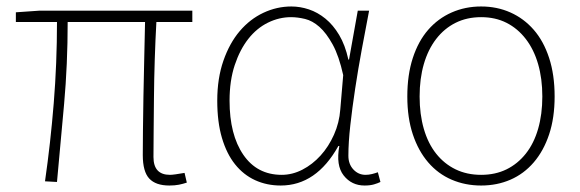

<svg xmlns="http://www.w3.org/2000/svg" viewBox="-20 -560 1792 593"><path d="M503 13Q520 13 532.5 10.5Q545 8 557 4L550 -26Q516 -20 505 -20Q454 -20 454 -75Q454 -102 454.5 -150.5Q455 -199 455.5 -257.5Q456 -316 458 -377.5Q460 -439 463 -492H574V-527H101L29 -522V-492H156Q156 -365 146 -241.5Q136 -118 119 0L156 2Q167 -116 178 -239Q189 -362 189 -492H428Q427 -441 425.5 -380.5Q424 -320 423 -262.5Q422 -205 421.5 -156.5Q421 -108 421 -81Q421 -30 441 -8.5Q461 13 503 13Z M847 13Q957 13 1025 -109H1028Q1017 -49 1041.5 -18Q1066 13 1106 13Q1123 13 1135 9.5Q1147 6 1155 2L1147 -28Q1139 -25 1129 -22.5Q1119 -20 1109 -20Q1087 -20 1071.5 -36.5Q1056 -53 1056 -79Q1056 -120 1062 -173.5Q1068 -227 1077 -286.5Q1086 -346 1097.5 -408Q1109 -470 1120 -527H1085L1058 -376H1056Q1046 -421 1027.5 -452Q1009 -483 985 -502.5Q961 -522 934 -531Q907 -540 880 -540Q835 -540 793.5 -520.5Q752 -501 720.5 -464Q689 -427 670 -372.5Q651 -318 651 -249Q651 -183 665.5 -134Q680 -85 706 -52.5Q732 -20 768 -3.5Q804 13 847 13ZM850 -20Q774 -20 731.5 -82Q689 -144 689 -249Q689 -311 705 -359Q721 -407 747 -440Q773 -473 807.5 -490Q842 -507 879 -507Q899 -507 922 -501.5Q945 -496 966.5 -477Q988 -458 1007.5 -422.5Q1027 -387 1040 -328L1031 -222Q1028 -181 1011.5 -144Q995 -107 970 -79.5Q945 -52 914 -36Q883 -20 850 -20Z M1466 13Q1515 13 1556.5 -5Q1598 -23 1628.5 -58.5Q1659 -94 1676 -145Q1693 -196 1693 -262Q1693 -329 1676 -381Q1659 -433 1628.5 -468Q1598 -503 1556.5 -521.5Q1515 -540 1466 -540Q1417 -540 1375 -521.5Q1333 -503 1302.5 -468Q1272 -433 1255 -381Q1238 -329 1238 -262Q1238 -196 1255 -145Q1272 -94 1302.5 -58.5Q1333 -23 1375 -5Q1417 13 1466 13ZM1466 -20Q1422 -20 1387 -37Q1352 -54 1327 -85.5Q1302 -117 1289 -162Q1276 -207 1276 -262Q1276 -317 1289 -362Q1302 -407 1327 -439.5Q1352 -472 1387 -489.5Q1422 -507 1466 -507Q1510 -507 1544.5 -489.5Q1579 -472 1604 -439.5Q1629 -407 1642 -362Q1655 -317 1655 -262Q1655 -207 1642 -162Q1629 -117 1604 -85.5Q1579 -54 1544.5 -37Q1510 -20 1466 -20Z"/></svg>

Font: Spoqa Han Sans Neo Thin
Style: Regular
Weight: 100
Designer: [Spoqa Han Sans Neo] Dong-huui Kim  Younghwa Kang  Yujin Lee  [Noto Sans] Ryoko NISHIZUKA  (kana & ideographs); Paul D. 
Foundry: Spoqa (http://www.spoqa-han-sans.com)
Version: Version 1.100;hotconv 1.0.109;makeotfexe 2.5.65596